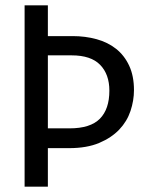

<svg xmlns="http://www.w3.org/2000/svg" viewBox="-20 -714 540 718"><path d="M159 -694V-579H252Q299 -579 341 -567.5Q383 -556 414 -531.5Q445 -507 463 -468.5Q481 -430 481 -377Q481 -338 468 -299Q455 -260 426 -229.5Q397 -199 351 -179.5Q305 -160 238 -160H159V-16H72V-694ZM389 -375Q389 -436 354.5 -471.5Q320 -507 248 -507H159V-234H240Q318 -234 353.5 -270Q389 -306 389 -375Z"/></svg>

Font: D2Coding ligature
Style: Regular
Weight: 400
Monospace: yes
Designer: Yong-Rak Park; Jeong-Hwan Yoon; Sang-Min Lee;
Foundry: NHN Corporation
Version: Version 1.3.2; Build 20180524